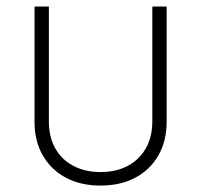

<svg xmlns="http://www.w3.org/2000/svg" viewBox="-20 -561 617 589"><path d="M288.6 8.3Q228 8.3 182.6 -15.6Q137.2 -39.6 111.6 -83.7Q85.9 -127.9 85.9 -187.5V-541H129.9V-189Q129.9 -140.6 149.7 -105.7Q169.4 -70.8 205.3 -52Q241.2 -33.2 288.6 -33.2Q335.9 -33.2 371.6 -52Q407.2 -70.8 427.2 -105.7Q447.3 -140.6 447.3 -189V-541H491.2V-187.5Q491.2 -127.9 465.6 -83.7Q439.9 -39.6 394.5 -15.6Q349.1 8.3 288.6 8.3Z"/></svg>

Font: Inter 17pt ExtraLight
Style: Regular
Weight: 250
Version: Version 4.001;git-66647c0bb